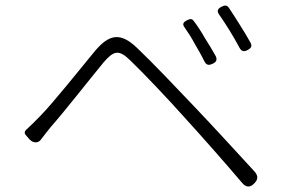

<svg xmlns="http://www.w3.org/2000/svg" viewBox="-20 -726 1020 687"><path d="M713 -590C700 -613 686 -634 674 -650C667 -660 661 -659 650 -654C636 -647 631 -640 641 -627C653 -610 666 -590 677 -569C690 -547 702 -526 711 -507C718 -493 727 -491 741 -498C754 -504 758 -512 752 -525C741 -545 727 -568 713 -590ZM837 -639C823 -661 810 -682 799 -698C792 -708 784 -708 773 -702C759 -695 755 -687 764 -674C776 -657 789 -637 802 -616C815 -595 827 -574 837 -555C844 -542 853 -540 866 -547C879 -554 883 -561 876 -574C865 -594 851 -617 837 -639ZM788 -224C746 -269 706 -313 672 -348C615 -408 526 -502 471 -554C410 -613 370 -602 321 -545C264 -476 172 -360 124 -311C105 -291 90 -277 73 -261C67 -255 67 -248 72 -243L85 -228L87 -226C100 -213 117 -214 126 -226C137 -241 150 -257 162 -272C209 -325 299 -440 350 -502C387 -545 405 -550 446 -510C491 -467 584 -369 640 -306C701 -239 779 -151 846 -72C860 -55 875 -54 890 -70C904 -84 904 -97 891 -112C859 -147 823 -186 788 -224Z"/></svg>

Font: GenSenRounded2 TW L
Style: Regular
Weight: 300
Version: Version 2.100;PS 2.1;hotconv 16.6.51;makeotf.lib2.5.65220 DE